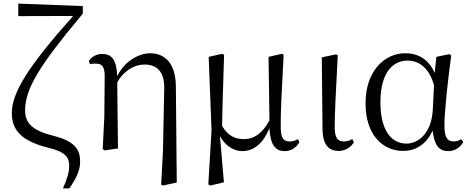

<svg xmlns="http://www.w3.org/2000/svg" viewBox="-20 -828 2625 1071"><path d="M331 223H367C406 165 427 122 427 74C427 9 401 -39 280 -70C162 -99 120 -140 120 -212C120 -333 200 -463 442 -752V-794L82 -808V-738L388 -739C132 -452 46 -309 46 -197C46 -104 97 -42 249 -4C353 21 366 55 366 99C366 133 354 172 331 223Z M879 201 888 207 966 190 961 -345C960 -485 891 -531 817 -531C760 -531 675 -490 634 -403C630 -500 600 -527 550 -527C515 -527 489 -509 476 -488L482 -470C494 -473 503 -473 514 -473C550 -473 564 -456 564 -403L562 -178L553 3L562 11L638 0L634 -368C671 -436 733 -468 785 -468C853 -468 899 -431 896 -331L889 16Z M1332 15C1398 15 1450 -32 1483 -113C1487 -25 1514 15 1567 15C1606 15 1634 -7 1650 -34L1642 -52C1629 -45 1616 -39 1597 -39C1563 -39 1546 -54 1546 -119C1545 -199 1550 -291 1562 -522L1554 -528L1478 -511L1483 -157C1445 -85 1398 -52 1340 -52C1292 -52 1252 -70 1219 -125C1220 -221 1224 -320 1230 -522L1220 -528L1144 -511L1160 -101L1142 200L1152 207L1229 189L1207 -69C1235 -16 1283 15 1332 15Z M1870 14C1910 14 1941 -11 1954 -35L1945 -52C1932 -45 1919 -39 1899 -39C1867 -39 1847 -54 1847 -118C1847 -196 1852 -283 1864 -519L1855 -525L1775 -508L1779 -112C1779 -20 1814 14 1870 14Z M2230 14C2292 14 2357 -18 2393 -100C2403 -16 2430 15 2481 15C2518 15 2548 -7 2564 -35L2553 -52C2539 -44 2528 -39 2510 -39C2477 -39 2459 -60 2459 -127C2459 -204 2478 -380 2497 -518L2487 -526L2414 -511L2405 -421C2371 -497 2313 -531 2241 -531C2129 -531 2019 -437 2019 -251C2019 -82 2109 14 2230 14ZM2401 -353 2394 -213C2386 -82 2311 -27 2248 -27C2158 -27 2102 -107 2102 -258C2102 -425 2173 -490 2253 -490C2314 -490 2372 -454 2401 -353Z"/></svg>

Font: Noto Serif CJK KR
Style: Regular
Weight: 400
Designer: Ryoko NISHIZUKA 西塚涼子 (kana & ideographs); Frank Grießhammer (Latin, Greek & Cyrillic); Wenlong ZHANG 张文龙 (bopomofo); San
Foundry: Adobe
Version: Version 2.001;hotconv 1.1.0;makeotfexe 2.6.0